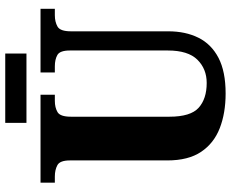

<svg xmlns="http://www.w3.org/2000/svg" viewBox="-96 -796 902 751"><g transform="rotate(-90 355.5 -421.0)"><path d="M365 10Q288 10 229 -13Q170 -36 136.5 -86Q103 -136 103 -218V-599Q103 -638 84.5 -648Q66 -658 40 -658H16V-714H360V-658H336Q310 -658 292 -647.5Q274 -637 274 -595V-210Q274 -127 309 -95.5Q344 -64 406 -64Q461 -64 497 -100.5Q533 -137 533 -216V-599Q533 -638 515.5 -648Q498 -658 471 -658H447V-714H696V-658H671Q645 -658 626.5 -647.5Q608 -637 608 -595V-214Q608 -147 583 -96.5Q558 -46 504.5 -18Q451 10 365 10ZM250 -769V-852H521V-769Z"/></g></svg>

Font: Noto Serif Myanmar SemiCondensed ExtraBold
Style: Regular
Weight: 800
Width: 4
Designer: Ben Mitchell and the Monotype Design Team
Foundry: Monotype Imaging Inc.
Version: Version 2.106; ttfautohint (v1.8.4.7-5d5b)